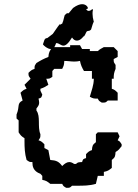

<svg xmlns="http://www.w3.org/2000/svg" viewBox="-20 -896 660 917"><path d="M379 -723 380 -721C384 -725 388 -733 393 -744L396 -747L409 -750L415 -755C421 -777 426 -790 428 -792C424 -806 422 -819 422 -830C422 -837 422 -843 424 -849L421 -853C415 -847 409 -844 404 -844C399 -844 396 -846 392 -851C390 -853 397 -853 400 -856C400 -863 391 -876 372 -876C361 -876 347 -871 329 -858L310 -835C306 -831 303 -831 301 -834C284 -818 292 -833 281 -793C275 -788 286 -786 267 -778C267 -780 267 -780 266 -780C263 -780 254 -765 232 -734L207 -715C206 -715 206 -714 205 -714C191 -714 191 -699 185 -684C189 -678 207 -662 222 -662C233 -662 242 -670 248 -690H250C262 -690 271 -678 283 -678C293 -678 306 -687 324 -717C331 -706 339 -702 347 -702C362 -702 375 -716 379 -723ZM428 -643 438 -633ZM59 -349V-330L69 -321V-264C78 -250 82 -245 97 -236V-223C97 -191 98 -163 107 -132C121 -123 118 -122 135 -122V-117C135 -104 138 -78 173 -66L182 -56V-37C201 -33 205 -30 220 -18H277C283 -7 281 -8 296 1H302C313 1 315 0 324 -9H348C378 -9 408 -9 438 -18L447 -56H476V-75C495 -79 499 -82 514 -94V-132C530 -145 530 -148 532 -170C547 -179 550 -184 561 -198V-207C551 -222 553 -220 542 -226L551 -245L542 -264H447L438 -255V-217C422 -204 421 -201 419 -179C406 -175 402 -171 391 -160V-141C376 -136 377 -137 372 -122C356 -121 352 -122 343 -113H334C326 -119 318 -122 311 -122C300 -122 289 -115 277 -103C261 -125 248 -130 220 -132L211 -179L192 -189V-207C181 -218 177 -222 164 -226C173 -240 173 -238 173 -255C158 -290 175 -340 154 -368V-378C163 -389 167 -396 167 -405C167 -411 166 -417 164 -425C179 -430 177 -429 182 -444L173 -463V-472C189 -477 197 -482 211 -491L201 -520C218 -520 216 -520 230 -529V-557L239 -567H277C285 -583 286 -586 287 -605C304 -605 319 -602 335 -602C344 -602 353 -603 362 -605C366 -585 371 -574 381 -557H419V-520H428C428 -488 417 -464 409 -434C425 -425 428 -425 447 -425C453 -414 451 -415 466 -406H473C484 -406 486 -407 495 -416H542V-453C531 -464 527 -468 514 -472V-520H523C523 -539 524 -548 532 -567V-586C523 -600 523 -597 523 -614L542 -624V-652L523 -671H476C464 -664 456 -661 447 -652H409V-662H372L362 -680H315V-671H230C217 -652 213 -647 211 -624C190 -616 173 -607 154 -595C145 -581 145 -584 145 -567C132 -563 127 -559 116 -548C116 -531 117 -534 126 -520L97 -491L107 -472C94 -468 89 -464 78 -453L88 -416C59 -401 76 -390 59 -349Z"/></svg>

Font: GNUTypewriter
Style: Standard
Weight: 400
Version: Version 001.000